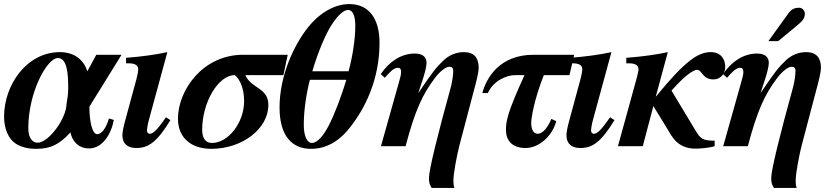

<svg xmlns="http://www.w3.org/2000/svg" viewBox="-23 -718 4066 943"><path d="M312 -285C312 -257 308 -231 304 -209C303 -135 216 -17 161 -17C139 -17 116 -37 116 -88C116 -267 209 -433 261 -433C307 -433 312 -356 312 -285ZM574 -449H450L406 -368C390 -419 347 -462 271 -462C110 -462 -3 -303 -3 -145C-3 -85 19 -35 55 -12C82 5 116 13 155 13C223 13 268 -7 323 -68C330 -30 358 11 415 11C480 11 524 -60 536 -129L512 -136C497 -85 475 -59 454 -59C430 -59 416 -122 416 -194Z M792 -142 778 -122C751 -84 729 -61 714 -61C706 -61 699 -65 699 -77C699 -86 703 -111 708 -128L799 -462C745 -450 674 -440 596 -434V-407H610C640 -407 656 -397 656 -378C656 -370 654 -357 648 -333L593 -130C583 -94 578 -68 578 -54C578 -11 605 9 646 9C706 9 748 -20 814 -128Z M1176 -222C1176 -114 1097 -16 1019 -16C975 -16 970 -57 970 -81C970 -214 1048 -349 1130 -349C1152 -333 1176 -288 1176 -222ZM1390 -449H1171C972 -449 851 -274 851 -135C851 -43 914 13 1015 13C1164 13 1295 -83 1295 -203C1295 -288 1211 -282 1182 -349H1369Z M1678 -326C1653 -243 1621 -159 1592 -102C1566 -52 1536 -16 1509 -16C1483 -16 1469 -54 1469 -105C1469 -172 1480 -252 1499 -326ZM1511 -368C1539 -463 1578 -558 1615 -610C1637 -641 1664 -669 1686 -669C1712 -669 1722 -636 1722 -590C1722 -526 1709 -442 1689 -368ZM1841 -508C1841 -625 1790 -698 1693 -698C1623 -698 1550 -658 1491 -585C1421 -498 1350 -347 1350 -190C1350 -47 1414 13 1504 13C1573 13 1638 -18 1695 -91C1766 -180 1841 -322 1841 -508Z M2032 -263 2054 -330C2062 -353 2072 -393 2072 -408C2072 -430 2062 -455 2014 -455C1948 -455 1889 -416 1847 -354L1867 -336C1887 -359 1910 -385 1930 -385C1941 -385 1947 -381 1947 -364C1947 -349 1941 -332 1935 -309L1848 0H1969C2015 -174 2052 -255 2114 -336C2134 -363 2165 -390 2183 -390C2196 -390 2203 -386 2203 -369C2203 -351 2198 -316 2192 -293C2126 -54 2084 116 2084 155C2084 173 2084 184 2097 205H2209C2204 193 2204 180 2204 167C2204 134 2221 44 2234 -6L2302 -264C2316 -316 2328 -361 2328 -385C2328 -434 2306 -462 2255 -462C2218 -462 2182 -447 2155 -421C2118 -386 2100 -362 2033 -263Z M2797 -449H2597C2431 -449 2366 -336 2346 -261H2373C2400 -321 2464 -349 2507 -349H2553C2467 -161 2462 -121 2462 -79C2462 -31 2490 9 2558 9C2628 9 2692 -55 2709 -123L2685 -134C2660 -75 2634 -61 2618 -61C2595 -61 2586 -86 2586 -114C2586 -132 2597 -220 2648 -349H2774Z M2973 -142 2959 -122C2932 -84 2910 -61 2895 -61C2887 -61 2880 -65 2880 -77C2880 -86 2884 -111 2889 -128L2980 -462C2926 -450 2855 -440 2777 -434V-407H2791C2821 -407 2837 -397 2837 -378C2837 -370 2835 -357 2829 -333L2774 -130C2764 -94 2759 -68 2759 -54C2759 -11 2786 9 2827 9C2887 9 2929 -20 2995 -128Z M3198 -244 3257 -462C3203 -450 3131 -440 3053 -434V-407H3067C3097 -407 3113 -397 3113 -378C3113 -370 3110 -357 3104 -334L3012 0H3134L3186 -197L3254 -86C3274 -54 3301 12 3392 12C3415 12 3458 9 3487 0V-27C3428 -27 3417 -37 3393 -77L3275 -273C3356 -365 3391 -375 3401 -375C3425 -375 3427 -328 3480 -328C3521 -328 3539 -361 3539 -390C3539 -424 3520 -462 3468 -462C3407 -462 3343 -421 3199 -244Z M3713 -263 3735 -330C3743 -353 3753 -393 3753 -408C3753 -430 3743 -455 3695 -455C3629 -455 3570 -416 3528 -354L3548 -336C3568 -359 3591 -385 3611 -385C3622 -385 3628 -381 3628 -364C3628 -349 3622 -332 3616 -309L3529 0H3650C3696 -174 3733 -255 3795 -336C3815 -363 3846 -390 3864 -390C3877 -390 3884 -386 3884 -369C3884 -351 3879 -316 3873 -293C3807 -54 3765 116 3765 155C3765 173 3765 184 3778 205H3890C3885 193 3885 180 3885 167C3885 134 3902 44 3915 -6L3983 -264C3997 -316 4009 -361 4009 -385C4009 -434 3987 -462 3936 -462C3899 -462 3863 -447 3836 -421C3799 -386 3781 -362 3714 -263ZM3751 -516H3799L3880 -583C3915 -612 3930 -624 3930 -651C3930 -667 3916 -680 3903 -680C3883 -680 3866 -676 3849 -652Z"/></svg>

Font: XITS
Style: Bold Italic
Weight: 700
Italic angle: -16.33°
Designer: MicroPress Inc., with final additions and corrections provided by Coen Hoffman, Elsevier (retired)
Version: Version 1.302